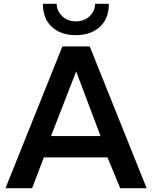

<svg xmlns="http://www.w3.org/2000/svg" viewBox="-20 -996 806 1016"><path d="M207 -976H280Q280 -939 308.5 -911Q337 -883 381 -883Q426 -883 454.5 -910.5Q483 -938 483 -976H556Q556 -897 508 -853.5Q460 -810 381 -810Q302 -810 254.5 -853.5Q207 -897 207 -976ZM549 -163H212L150 0H9L310 -750H455L756 0H616ZM512 -276 383 -618 250 -276Z"/></svg>

Font: Oakes Grotesk
Style: Bold
Weight: 600
Designer: Samuel Oakes
Foundry: Samuel Oakes
Version: Version 1.000;PS 001.000;hotconv 1.0.88;makeotf.lib2.5.64775